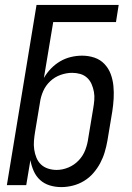

<svg xmlns="http://www.w3.org/2000/svg" viewBox="-20 -755 540 783"><path d="M230 8Q205 8 182.5 1Q160 -6 143.5 -21Q127 -36 117.5 -57.5Q108 -79 104 -102L87 0H8L129 -735H464L453 -665H197L159 -437Q171 -458 188 -475.5Q205 -493 225.5 -505Q246 -517 269 -522.5Q292 -528 315 -528Q341 -528 365 -520Q389 -512 406 -494Q423 -476 431.5 -453Q440 -430 442.5 -404.5Q445 -379 443.5 -353Q442 -327 438 -301L418 -181Q414 -158 407 -134.5Q400 -111 388.5 -89.5Q377 -68 360.5 -49Q344 -30 322.5 -17Q301 -4 277 2Q253 8 230 8ZM211 -62Q235 -62 259 -72Q283 -82 301 -101Q319 -120 328 -144Q337 -168 340 -192L360 -312Q363 -329 364.5 -346.5Q366 -364 363 -380.5Q360 -397 353.5 -412Q347 -427 335 -438Q323 -449 307 -453.5Q291 -458 274 -458Q251 -458 227 -449.5Q203 -441 184.5 -423.5Q166 -406 156 -383Q146 -360 143 -337L123 -217Q120 -199 118.5 -181Q117 -163 119.5 -145.5Q122 -128 128.5 -112Q135 -96 147 -84.5Q159 -73 176 -67.5Q193 -62 211 -62Z"/></svg>

Font: Iosevka Algr
Style: Italic
Weight: 400
Italic angle: -9°
Monospace: yes
Designer: Belleve Invis
Foundry: Belleve Invis
Version: Version 26.0.2; ttfautohint (v1.8.3)